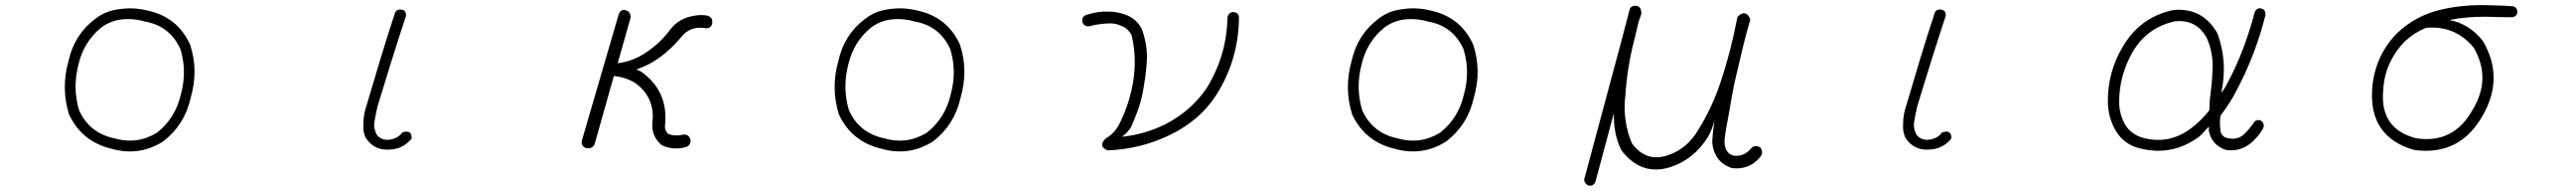

<svg xmlns="http://www.w3.org/2000/svg" viewBox="-20 -587 10040 743"><path d="M443 -551Q498 -560 555 -546Q672 -521 721 -413Q754 -312 723 -206Q700 -102 616 -37Q523 22 416 -8Q299 -35 249 -142Q217 -244 247 -350Q270 -454 353 -515Q392 -545 443 -551ZM450 -511Q409 -505 376 -481Q307 -426 286 -337Q262 -246 288 -159Q327 -70 425 -49Q514 -23 592 -71Q663 -127 684 -217Q710 -308 683 -396Q642 -486 546 -503Q498 -517 450 -511Z M1537 -550Q1564 -551 1562 -525Q1533 -437 1505.5 -349.5Q1478 -262 1451 -173Q1447 -155 1443.5 -137.5Q1440 -120 1438 -103Q1438 -82 1448 -63Q1467 -39 1500 -44Q1532 -49 1548 -72Q1586 -84 1584 -48Q1550 -6 1495 -5Q1439 -2 1407 -48Q1394 -70 1396 -104Q1396 -124 1399.5 -143Q1403 -162 1410 -182Q1436 -271 1463 -359.5Q1490 -448 1519 -536Q1522 -548 1537 -550Z M2410 -549Q2440 -545 2437 -517L2387 -341Q2449 -349 2499 -384Q2555 -421 2594 -475Q2629 -518 2687 -526Q2711 -531 2738 -526Q2760 -518 2755 -494Q2748 -473 2725 -478Q2668 -486 2634 -442Q2555 -348 2460 -317Q2461 -317 2479 -308Q2584 -233 2572 -103Q2568 -79 2586 -65Q2612 -56 2640 -63Q2664 -67 2671 -43Q2672 -19 2649 -14Q2603 -2 2559 -22Q2519 -55 2522 -107Q2535 -210 2451 -267Q2415 -287 2376 -291H2372L2297 -26Q2288 -6 2263 -11Q2242 -20 2248 -42L2390 -528Q2395 -546 2410 -549Z M3443 -551Q3498 -560 3555 -546Q3672 -521 3721 -413Q3754 -312 3723 -206Q3700 -102 3616 -37Q3523 22 3416 -8Q3299 -35 3249 -142Q3217 -244 3247 -350Q3270 -454 3353 -515Q3392 -545 3443 -551ZM3450 -511Q3409 -505 3376 -481Q3307 -426 3286 -337Q3262 -246 3288 -159Q3327 -70 3425 -49Q3514 -23 3592 -71Q3663 -127 3684 -217Q3710 -308 3683 -396Q3642 -486 3546 -503Q3498 -517 3450 -511Z M4299 -542Q4337 -542 4371 -528Q4410 -512 4430 -473Q4441 -442 4446 -411Q4451 -380 4449 -348Q4447 -316 4442.5 -284.5Q4438 -253 4432 -222Q4425 -188 4413 -155Q4401 -122 4386 -90Q4371 -68 4352 -55Q4441 -64 4522 -104Q4622 -156 4682 -244Q4721 -307 4741.5 -376Q4762 -445 4763 -519Q4768 -540 4786 -540Q4808 -539 4808 -517Q4807 -435 4785 -360.5Q4763 -286 4720 -218Q4687 -167 4642.5 -129Q4598 -91 4543 -64Q4428 -7 4296 -2Q4259 -17 4287 -47Q4327 -70 4346 -113Q4360 -142 4370.5 -171.5Q4381 -201 4388 -231Q4415 -342 4390 -450Q4376 -476 4353 -485Q4326 -498 4299 -496Q4280 -495 4261.5 -492.5Q4243 -490 4226 -485Q4205 -482 4198 -501Q4194 -522 4213 -529Q4234 -536 4255.5 -539.5Q4277 -543 4299 -542Z M5443 -551Q5498 -560 5555 -546Q5672 -521 5721 -413Q5754 -312 5723 -206Q5700 -102 5616 -37Q5523 22 5416 -8Q5299 -35 5249 -142Q5217 -244 5247 -350Q5270 -454 5353 -515Q5392 -545 5443 -551ZM5450 -511Q5409 -505 5376 -481Q5307 -426 5286 -337Q5262 -246 5288 -159Q5327 -70 5425 -49Q5514 -23 5592 -71Q5663 -127 5684 -217Q5710 -308 5683 -396Q5642 -486 5546 -503Q5498 -517 5450 -511Z M6345 -564Q6376 -569 6376 -535V-533L6365 -501Q6360 -482 6356 -463Q6352 -444 6347 -426Q6321 -324 6314 -218Q6302 -117 6339 -30Q6395 47 6482 16Q6555 -9 6598 -82Q6651 -167 6684 -265Q6704 -324 6720 -385.5Q6736 -447 6748 -509Q6750 -520 6751 -522Q6783 -553 6800 -513V-509Q6785 -457 6772 -404.5Q6759 -352 6747 -299Q6737 -259 6730 -218.5Q6723 -178 6716 -139Q6711 -113 6706.5 -88Q6702 -63 6700 -39Q6700 11 6738 19Q6778 22 6804 -10Q6819 -26 6840 -13Q6854 7 6838 25Q6796 75 6729 67Q6659 44 6652 -35Q6654 -73 6661 -118Q6656 -100 6650 -84.5Q6644 -69 6636 -55Q6581 33 6490 63Q6375 99 6298 -3Q6282 -35 6275 -71Q6268 -107 6269 -147L6199 113Q6193 139 6170 135Q6147 123 6156 101L6303 -445L6330 -548H6331V-553Q6336 -561 6345 -564Z M7537 -550Q7564 -551 7562 -525Q7533 -437 7505.5 -349.5Q7478 -262 7451 -173Q7447 -155 7443.5 -137.5Q7440 -120 7438 -103Q7438 -82 7448 -63Q7467 -39 7500 -44Q7532 -49 7548 -72Q7586 -84 7584 -48Q7550 -6 7495 -5Q7439 -2 7407 -48Q7394 -70 7396 -104Q7396 -124 7399.5 -143Q7403 -162 7410 -182Q7436 -271 7463 -359.5Q7490 -448 7519 -536Q7522 -548 7537 -550Z M8782 -555Q8810 -555 8808 -528Q8770 -376 8697 -238Q8684 -212 8667.5 -186.5Q8651 -161 8633 -137Q8629 -113 8632 -88Q8632 -54 8664 -49Q8704 -41 8731 -71Q8739 -79 8746.5 -88.5Q8754 -98 8761 -107Q8771 -125 8790 -118Q8808 -105 8798 -86Q8791 -73 8781.5 -61.5Q8772 -50 8761 -39Q8714 6 8653 -4Q8598 -23 8587 -80Q8589 -88 8587 -94Q8577 -84 8568 -73.5Q8559 -63 8548 -54Q8443 22 8318 -10Q8257 -25 8225 -78Q8196 -127 8194 -187Q8192 -305 8252 -405Q8320 -521 8449 -548Q8563 -559 8621 -457Q8662 -346 8636 -226Q8643 -234 8648 -242.5Q8653 -251 8658 -260Q8694 -327 8720.5 -396.5Q8747 -466 8766 -539Q8771 -551 8782 -555ZM8455 -504Q8345 -480 8289 -382Q8238 -292 8238 -190Q8238 -143 8262 -101Q8274 -82 8291.5 -69.5Q8309 -57 8331 -51Q8434 -23 8521 -90Q8540 -104 8556.5 -121Q8573 -138 8589 -157Q8590 -167 8590.5 -177Q8591 -187 8591 -196Q8595 -226 8598 -256.5Q8601 -287 8602 -318Q8605 -381 8580 -438Q8540 -513 8455 -504Z M9669 -567Q9693 -566 9717.5 -565.5Q9742 -565 9767 -563Q9787 -563 9790 -542Q9789 -523 9770 -520Q9744 -520 9718.5 -520.5Q9693 -521 9667 -522Q9628 -522 9592.5 -519Q9557 -516 9525 -509Q9602 -495 9655 -428Q9739 -286 9656 -140Q9566 22 9386 -4Q9211 -55 9224 -241Q9233 -367 9320 -457Q9358 -493 9401.5 -516Q9445 -539 9494 -550Q9538 -560 9581 -564Q9624 -568 9669 -567ZM9434 -479Q9388 -460 9351 -426Q9313 -387 9291.5 -339.5Q9270 -292 9267 -236Q9253 -85 9396 -49Q9542 -27 9616 -161Q9689 -282 9620 -401Q9549 -488 9436 -479Z"/></svg>

Font: Yomogi
Style: Regular
Weight: 400
Designer: satsuyako
Foundry: satsuyako
Version: Version 3.100